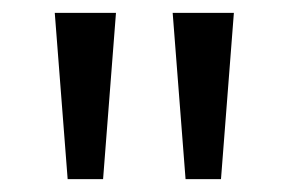

<svg xmlns="http://www.w3.org/2000/svg" viewBox="-20 -734 448 298"><path d="M160 -714H65L85 -456H140ZM343 -714H248L268 -456H323Z"/></svg>

Font: Noto Sans Arabic
Style: Regular
Weight: 400
Designer: Monotype Design Team, Nadine Chahine, Nizar Qandah and Khaled Hosny
Foundry: Monotype Imaging Inc.
Version: Version 2.012